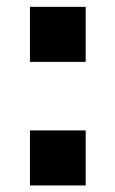

<svg xmlns="http://www.w3.org/2000/svg" viewBox="-20 -594 341 569"><path d="M68.8 -410.6V-573.7H233.9V-410.6ZM68.8 -44.4V-207.5H233.9V-44.4Z"/></svg>

Font: Oswald
Style: Heavy
Weight: 800
Designer: Vernon Adams
Foundry: Vernon Adams
Version: 3.0; ttfautohint (v0.95) -l 8 -r 50 -G 200 -x 0 -w "G" -W -c